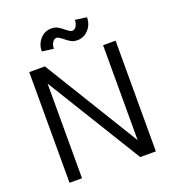

<svg xmlns="http://www.w3.org/2000/svg" viewBox="-158 -1020 1032 1141"><g transform="rotate(-20 358.0 -449.5)"><path d="M85 -700H184L577 -59L552 -52V-700H631V0H532L138 -641L164 -648V0H85ZM344 -815Q330 -826 322 -831Q314 -836 306 -836Q291 -836 280.5 -819.5Q270 -803 270 -780L197 -790Q197 -835 225.5 -867Q254 -899 296 -899Q319 -899 335.5 -890Q352 -881 372 -864Q386 -853 394 -848Q402 -843 410 -843Q425 -843 435.5 -859.5Q446 -876 446 -899L519 -889Q519 -843 490 -811.5Q461 -780 420 -780Q397 -780 380.5 -789Q364 -798 344 -815Z"/></g></svg>

Font: Uncut Sans Variable
Style: Regular
Weight: 400
Designer: Kasper Nordkvist
Foundry: UNCUT.wtf
Version: Version 1.304;Glyphs 3.2 (3246)